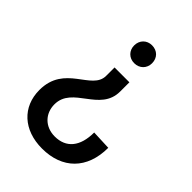

<svg xmlns="http://www.w3.org/2000/svg" viewBox="-205 -683 887 887"><g transform="rotate(45 239.0 -239.5)"><path d="M256 -588C223 -588 198 -564 198 -529C198 -496 222 -471 256 -471C291 -471 315 -496 315 -529C315 -564 291 -588 256 -588ZM303 -393H206V-338C206 -243 34 -240 34 -74C34 36 113 109 234 109C365 109 448 29 448 -110L352 -114C352 -22 310 28 236 28C172 28 130 -17 130 -76C130 -195 303 -199 303 -333Z"/></g></svg>

Font: Arthouse Owned Medium
Style: Regular
Weight: 500
Designer: Jeremy Tribby
Foundry: Tribby Type
Version: Version 1.000;PS 001.000;hotconv 1.0.88;makeotf.lib2.5.64775